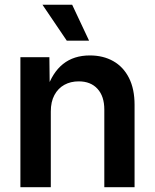

<svg xmlns="http://www.w3.org/2000/svg" viewBox="-20 -779 645 799"><path d="M191.4 -314.9V0H64.9V-541H185.5L187 -406.7H174.8Q197.8 -477.1 242.4 -512.7Q287.1 -548.3 354 -548.3Q409.7 -548.3 451.7 -524.4Q493.7 -500.5 516.8 -454.6Q540 -408.7 540 -342.8V0H414.1V-323.2Q414.1 -378.4 385.7 -409.4Q357.4 -440.4 307.6 -440.4Q273.9 -440.4 247.8 -426Q221.7 -411.6 206.5 -383.5Q191.4 -355.5 191.4 -314.9ZM257.8 -609.9 156.7 -759.3H280.3L350.6 -609.9Z"/></svg>

Font: Inter 17pt SemiBold
Style: Regular
Weight: 600
Version: Version 4.001;git-66647c0bb